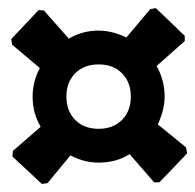

<svg xmlns="http://www.w3.org/2000/svg" viewBox="-20 -585 485 477"><path d="M367 -565 439 -496V-483L369 -421Q389 -386 389 -345Q389 -312 372 -276L442 -219L445 -204L376 -132H363L302 -202Q269 -181 225 -181Q189 -181 155 -199L98 -130L84 -128L11 -196L12 -210L81 -270Q61 -304 61 -345Q61 -382 79 -416L10 -474L8 -488L76 -560L89 -559L151 -489Q185 -509 225 -509Q258 -509 294 -492L353 -562ZM283 -403Q261 -425 225 -425Q189 -425 167 -403Q145 -381 145 -345Q145 -309 167 -287Q189 -265 225 -265Q261 -265 283 -287Q305 -309 305 -345Q305 -381 283 -403Z"/></svg>

Font: Alegreya Sans SC ExtraBold
Style: Regular
Weight: 800
Designer: Juan Pablo del Peral
Foundry: Huerta Tipografica
Version: Version 2.007